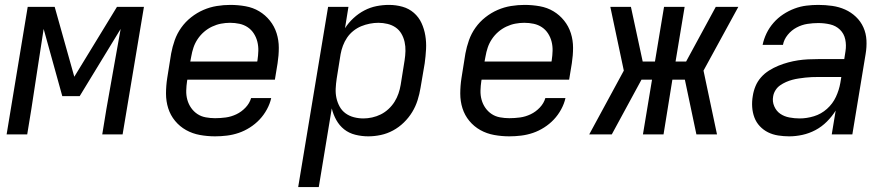

<svg xmlns="http://www.w3.org/2000/svg" viewBox="-20 -548 3640 783"><path d="M7 0 93 -520H203L283 -235L457 -520H567L480 0H397L414 -104Q428 -186 443 -267.5Q458 -349 472 -430L305 -156H234L158 -430Q145 -349 133 -267.5Q121 -186 108 -104L91 0Z M857 8Q826 8 795.5 2.5Q765 -3 739 -17.5Q713 -32 694 -55Q675 -78 666 -106.5Q657 -135 657 -166.5Q657 -198 662 -230L678 -330Q683 -357 692.5 -384Q702 -411 719 -435Q736 -459 759.5 -477.5Q783 -496 809.5 -507.5Q836 -519 864 -523.5Q892 -528 919 -528Q951 -528 981.5 -522.5Q1012 -517 1037 -502Q1062 -487 1080.5 -464Q1099 -441 1108 -412.5Q1117 -384 1117 -353Q1117 -322 1112 -290L1101 -223H744L743 -218Q740 -198 739.5 -178.5Q739 -159 744 -141Q749 -123 759.5 -108Q770 -93 785 -83Q800 -73 819 -69.5Q838 -66 857 -66Q879 -66 901 -69Q923 -72 944 -82Q965 -92 981.5 -109.5Q998 -127 1004 -148H1086Q1081 -125 1068.5 -102Q1056 -79 1038.5 -60.5Q1021 -42 999 -28Q977 -14 953.5 -6Q930 2 905.5 5Q881 8 857 8ZM756 -297H1029L1030 -302Q1033 -322 1033.5 -341Q1034 -360 1029.5 -378Q1025 -396 1015 -411.5Q1005 -427 990 -437Q975 -447 956.5 -451Q938 -455 918 -455Q900 -455 881.5 -451.5Q863 -448 845 -439.5Q827 -431 812 -418Q797 -405 786 -388.5Q775 -372 769 -354Q763 -336 760 -318Z M1196 215 1318 -520H1401L1387 -433Q1401 -455 1421.5 -474Q1442 -493 1466 -505.5Q1490 -518 1515.5 -523Q1541 -528 1566 -528Q1595 -528 1621.5 -520.5Q1648 -513 1668 -495.5Q1688 -478 1699 -454Q1710 -430 1714.5 -403Q1719 -376 1717.5 -347.5Q1716 -319 1712 -290L1695 -190Q1691 -165 1683 -139.5Q1675 -114 1661 -91Q1647 -68 1627 -48.5Q1607 -29 1583 -16Q1559 -3 1533 2.5Q1507 8 1482 8Q1455 8 1429 1.5Q1403 -5 1383.5 -20.5Q1364 -36 1351.5 -58.5Q1339 -81 1333 -106L1280 215ZM1462 -65Q1479 -65 1497.5 -69Q1516 -73 1533 -81.5Q1550 -90 1564.5 -103.5Q1579 -117 1589 -133Q1599 -149 1605 -166.5Q1611 -184 1614 -202L1630 -302Q1633 -321 1633.5 -340Q1634 -359 1630 -377Q1626 -395 1617 -410.5Q1608 -426 1593.5 -436Q1579 -446 1560.5 -450.5Q1542 -455 1523 -455Q1506 -455 1488 -451.5Q1470 -448 1453 -441Q1436 -434 1421 -422Q1406 -410 1395.5 -394.5Q1385 -379 1378.5 -361.5Q1372 -344 1369 -327L1353 -227Q1350 -207 1349 -187Q1348 -167 1352 -148.5Q1356 -130 1365 -113.5Q1374 -97 1389 -86Q1404 -75 1423 -70Q1442 -65 1462 -65Z M2057 8Q2026 8 1995.5 2.5Q1965 -3 1939 -17.5Q1913 -32 1894 -55Q1875 -78 1866 -106.5Q1857 -135 1857 -166.5Q1857 -198 1862 -230L1878 -330Q1883 -357 1892.5 -384Q1902 -411 1919 -435Q1936 -459 1959.5 -477.5Q1983 -496 2009.5 -507.5Q2036 -519 2064 -523.5Q2092 -528 2119 -528Q2151 -528 2181.5 -522.5Q2212 -517 2237 -502Q2262 -487 2280.5 -464Q2299 -441 2308 -412.5Q2317 -384 2317 -353Q2317 -322 2312 -290L2301 -223H1944L1943 -218Q1940 -198 1939.5 -178.5Q1939 -159 1944 -141Q1949 -123 1959.5 -108Q1970 -93 1985 -83Q2000 -73 2019 -69.5Q2038 -66 2057 -66Q2079 -66 2101 -69Q2123 -72 2144 -82Q2165 -92 2181.5 -109.5Q2198 -127 2204 -148H2286Q2281 -125 2268.5 -102Q2256 -79 2238.5 -60.5Q2221 -42 2199 -28Q2177 -14 2153.5 -6Q2130 2 2105.5 5Q2081 8 2057 8ZM1956 -297H2229L2230 -302Q2233 -322 2233.5 -341Q2234 -360 2229.5 -378Q2225 -396 2215 -411.5Q2205 -427 2190 -437Q2175 -447 2156.5 -451Q2138 -455 2118 -455Q2100 -455 2081.5 -451.5Q2063 -448 2045 -439.5Q2027 -431 2012 -418Q1997 -405 1986 -388.5Q1975 -372 1969 -354Q1963 -336 1960 -318Z M2475 0H2383L2524 -260L2469 -520H2553L2601 -297H2651L2688 -520H2772L2735 -297H2778L2899 -520H2991L2849 -260L2904 0H2820L2773 -223H2722L2686 0H2602L2639 -223H2596Z M3199 8H3198Q3176 8 3153.5 4.5Q3131 1 3112 -8.5Q3093 -18 3078.5 -33.5Q3064 -49 3056.5 -69Q3049 -89 3047.5 -111.5Q3046 -134 3050 -157Q3053 -177 3061 -196.5Q3069 -216 3083.5 -232.5Q3098 -249 3116.5 -260.5Q3135 -272 3154.5 -280Q3174 -288 3194.5 -293.5Q3215 -299 3235 -302Q3255 -305 3275.5 -306Q3296 -307 3316 -307H3423L3428 -339Q3432 -364 3427 -387.5Q3422 -411 3405.5 -427Q3389 -443 3365.5 -448.5Q3342 -454 3317 -454Q3295 -454 3272.5 -450.5Q3250 -447 3229 -436Q3208 -425 3192.5 -406Q3177 -387 3173 -365H3090Q3095 -389 3106 -412Q3117 -435 3134.5 -455Q3152 -475 3174 -489.5Q3196 -504 3220 -513Q3244 -522 3268.5 -525Q3293 -528 3317 -528Q3346 -528 3374 -524Q3402 -520 3426.5 -509Q3451 -498 3470.5 -479.5Q3490 -461 3501 -436.5Q3512 -412 3513.5 -384Q3515 -356 3510 -327L3456 0H3372L3388 -97Q3373 -73 3352 -52Q3331 -31 3305.5 -17.5Q3280 -4 3252.5 2Q3225 8 3199 8ZM3241 -65Q3270 -65 3299.5 -74Q3329 -83 3352.5 -104Q3376 -125 3389 -153Q3402 -181 3407 -210L3411 -234H3316Q3303 -234 3290 -233.5Q3277 -233 3264 -231.5Q3251 -230 3237.5 -228Q3224 -226 3211 -222.5Q3198 -219 3185.5 -213.5Q3173 -208 3161.5 -200Q3150 -192 3142.5 -180Q3135 -168 3133 -155Q3129 -134 3137.5 -114.5Q3146 -95 3162 -84Q3178 -73 3199 -69Q3220 -65 3241 -65Z"/></svg>

Font: Iosevka SS04 Extended Oblique
Style: Regular
Weight: 400
Width: 7
Italic angle: -9°
Monospace: yes
Designer: Belleve Invis
Foundry: Belleve Invis
Version: Version 19.0.0; ttfautohint (v1.8.4)